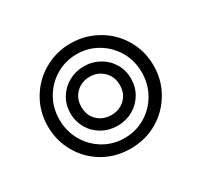

<svg xmlns="http://www.w3.org/2000/svg" viewBox="-111 -634 827 788"><g transform="rotate(-30 302.0 -240.0)"><path d="M52 -240Q52 -309 86 -366.5Q120 -424 177.5 -456.5Q235 -489 302 -489Q369 -489 427 -456.5Q485 -424 519 -366.5Q553 -309 553 -240Q553 -172 520 -115Q487 -58 430 -24.5Q373 9 302 9Q231 9 174 -24.5Q117 -58 84.5 -115Q52 -172 52 -240ZM497 -240Q497 -296 470.5 -341Q444 -386 399.5 -412Q355 -438 302 -438Q249 -438 204.5 -412Q160 -386 133.5 -341Q107 -296 107 -240Q107 -185 133 -139.5Q159 -94 203.5 -67.5Q248 -41 302 -41Q356 -41 400.5 -67.5Q445 -94 471 -139.5Q497 -185 497 -240ZM159 -240Q159 -279 178 -311Q197 -343 230 -361.5Q263 -380 302 -380Q342 -380 375 -361.5Q408 -343 427 -311Q446 -279 446 -240Q446 -201 427 -168.5Q408 -136 375 -117.5Q342 -99 302 -99Q263 -99 230 -117.5Q197 -136 178 -168.5Q159 -201 159 -240ZM393 -240Q393 -279 367 -305Q341 -331 302 -331Q263 -331 237 -305.5Q211 -280 211 -240Q211 -200 237 -175Q263 -150 302 -150Q341 -150 367 -175Q393 -200 393 -240Z"/></g></svg>

Font: K2D ExtraLight
Style: Regular
Weight: 275
Designer: Katatrad Aksorn Co.,Ltd.
Foundry: Cadson Demak Co.,Ltd.
Version: Version 1.000; ttfautohint (v1.6)